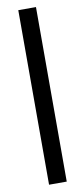

<svg xmlns="http://www.w3.org/2000/svg" viewBox="-95 -746 399 913"><g transform="rotate(-10 104.5 -289.5)"><path d="M64.5 131.8V-710.9H149.9V131.8Z"/></g></svg>

Font: Robotiche
Style: Bold
Weight: 700
Designer: Google
Version: Version 2.001